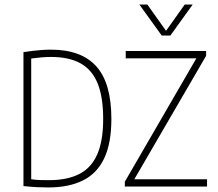

<svg xmlns="http://www.w3.org/2000/svg" viewBox="-20 -819 958 843"><path d="M192 4Q166.5 4 141.8 2.8Q117 1.5 83 -2V-590Q101.5 -593 121.8 -595.5Q142 -598 162.8 -599.5Q183.5 -601 204 -601Q337 -601 403 -527.5Q469 -454 469 -297Q469 -190 437.5 -123.8Q406 -57.5 344.2 -26.8Q282.5 4 192 4ZM196 -28Q275 -28 327.8 -54.8Q380.5 -81.5 406.8 -140.8Q433 -200 433 -297Q433 -392.5 408.8 -452.5Q384.5 -512.5 333.8 -540.8Q283 -569 204 -569Q183 -569 161 -567Q139 -565 117 -562V-32Q138 -29 156.5 -28.5Q175 -28 196 -28ZM528 0V-21L848 -573L854 -563H532V-595H885V-574L564 -22L558 -32H889V0ZM690 -663 592 -799H627L713 -678H705L791 -799H826L728 -663Z"/></svg>

Font: Encode Sans SC Condensed Thin
Style: Regular
Weight: 100
Width: 3
Designer: Multiple Designers
Foundry: Impallari Type
Version: Version 3.002